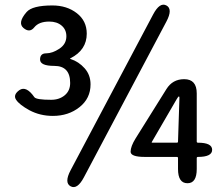

<svg xmlns="http://www.w3.org/2000/svg" viewBox="-20 -773 943 810"><path d="M278 13Q250 -2 278 -55L626 -712Q654 -765 682 -750Q710 -735 682 -682L334 -25Q306 28 278 13ZM771 0Q731 0 731 -60V-106Q731 -111 726 -111H591Q531 -111 531 -133Q531 -155 552 -189L682 -397Q708 -439 757 -439Q810 -439 810 -379V-176Q810 -171 815 -171Q875 -171 875 -141Q875 -111 815 -111Q810 -111 810 -106V-60Q810 0 771 0ZM621 -175Q618 -171 623 -171H726Q731 -171 731 -176L737 -361Q737 -366 734.5 -366Q732 -366 725 -354ZM203 -284Q149 -284 104 -308Q62 -331 48 -352Q34 -373 62 -393Q91 -412 125 -363Q133 -352 196 -352Q230 -352 253 -371Q276 -390 276 -423Q276 -495 209 -495Q149 -495 149 -522Q149 -548 175 -548Q201 -548 230.5 -567.5Q260 -587 260 -620Q260 -648 240 -665Q220 -682 188 -682Q144 -682 124.5 -657.5Q105 -633 79 -655Q53 -677 92 -722Q116 -750 201 -750Q262 -750 304 -717.5Q346 -685 346 -631Q346 -562 277 -527Q273 -525 278 -524Q312 -513 337 -485Q362 -457 362 -417Q362 -358 315.5 -321Q269 -284 203 -284Z"/></svg>

Font: Resource Han Rounded KR Medium
Style: Regular
Weight: 500
Designer: Cyano Hao (round all glyphs); Ryoko NISHIZUKA 西塚涼子 (kana, bopomofo & ideographs); Paul D. Hunt (Latin, Greek & Cyrillic)
Foundry: Cyano Hao
Version: 0.990